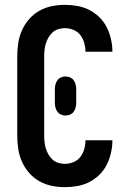

<svg xmlns="http://www.w3.org/2000/svg" viewBox="-20 -763 540 791"><path d="M247 8Q220 8 193 2.5Q166 -3 142 -16.5Q118 -30 99.5 -51.5Q81 -73 70 -98Q59 -123 55 -150.5Q51 -178 51 -205V-530Q51 -557 55 -584.5Q59 -612 70 -637Q81 -662 99.5 -683.5Q118 -705 142 -718.5Q166 -732 193 -737.5Q220 -743 247 -743Q273 -743 298.5 -738.5Q324 -734 347 -722.5Q370 -711 389 -692.5Q408 -674 419.5 -651Q431 -628 437 -602.5Q443 -577 443 -551V-550H332V-551Q332 -569 327 -586.5Q322 -604 311 -618.5Q300 -633 282.5 -640Q265 -647 247 -647Q234 -647 220.5 -643Q207 -639 197 -630Q187 -621 180 -609Q173 -597 169 -584Q165 -571 163.5 -557.5Q162 -544 162 -530V-205Q162 -191 163.5 -177.5Q165 -164 169 -151Q173 -138 180 -126Q187 -114 197 -105Q207 -96 220.5 -92Q234 -88 247 -88Q265 -88 282.5 -95Q300 -102 311 -116.5Q322 -131 327 -148.5Q332 -166 332 -184V-185H443V-184Q443 -158 437 -132.5Q431 -107 419.5 -84Q408 -61 389 -42.5Q370 -24 347 -12.5Q324 -1 298.5 3.5Q273 8 247 8ZM250 -287Q240 -287 231 -291Q222 -295 216.5 -302.5Q211 -310 208.5 -320Q206 -330 206 -339V-396Q206 -405 208.5 -415Q211 -425 216.5 -432.5Q222 -440 231 -444Q240 -448 250 -448Q260 -448 269 -444Q278 -440 283.5 -432.5Q289 -425 291.5 -415Q294 -405 294 -396V-339Q294 -330 291.5 -320Q289 -310 283.5 -302.5Q278 -295 269 -291Q260 -287 250 -287Z"/></svg>

Font: Iosevka SS18
Style: Bold
Weight: 700
Monospace: yes
Designer: Belleve Invis
Foundry: Belleve Invis
Version: Version 25.1.1; ttfautohint (v1.8.4)